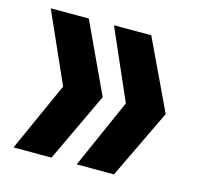

<svg xmlns="http://www.w3.org/2000/svg" viewBox="-84 -626 740 716"><g transform="rotate(15 286.0 -268.5)"><path d="M415 -537.1 543 -267.1 415 0H271L389.2 -267.1L271 -537.1ZM173.8 -537.1 299.8 -267.1 173.8 0H26.9L147 -267.1L26.9 -537.1Z"/></g></svg>

Font: Hubot Sans Expanded
Style: Bold
Weight: 700
Width: 7
Designer: Deni Anggara
Foundry: GitHub
Version: Version 1.001;gftools[0.9.31]